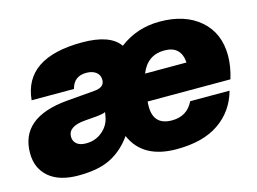

<svg xmlns="http://www.w3.org/2000/svg" viewBox="-78 -661 1080 806"><g transform="rotate(-15 462.0 -258.0)"><path d="M600 10Q453 10 406 -99Q369 -46 315.5 -18Q262 10 173 10Q90 10 45 -28.5Q0 -67 0 -133Q0 -288 208 -306L327 -316Q373 -319 373 -352Q373 -374 357 -386Q341 -398 315 -398Q261 -398 248 -346H64Q81 -526 331 -526Q453 -526 493 -468Q569 -526 668 -526Q778 -526 843.5 -469Q909 -412 909 -314Q909 -268 893 -215H533Q532 -207 532 -193Q532 -112 612 -112Q678 -112 706 -170H877Q854 -86 784.5 -38Q715 10 600 10ZM239 -112Q280 -112 310 -137.5Q340 -163 346 -201L349 -219Q345 -214 308 -210L258 -206Q184 -200 184 -155Q184 -136 198 -124Q212 -112 239 -112ZM656 -404Q582 -404 553 -331H733Q728 -404 656 -404Z"/></g></svg>

Font: Creato Display Black
Style: Italic
Weight: 900
Italic angle: -10°
Version: Version 1.000